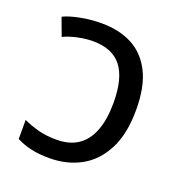

<svg xmlns="http://www.w3.org/2000/svg" viewBox="-106 -637 692 738"><g transform="rotate(20 240.0 -268.0)"><path d="M188 -546Q259 -546 312 -518.5Q365 -491 395 -432Q425 -373 425 -278Q425 -179 391.5 -115Q358 -51 301.5 -20.5Q245 10 174 10Q131 10 98.5 2.5Q66 -5 39 -19V-97Q67 -84 100 -75Q133 -66 175 -66Q229 -66 264 -90Q299 -114 316.5 -160.5Q334 -207 334 -274Q334 -374 296.5 -422Q259 -470 179 -470Q151 -470 117.5 -463Q84 -456 60 -444L33 -517Q57 -529 99.5 -537.5Q142 -546 188 -546Z"/></g></svg>

Font: Noto Sans Ambassadori
Style: Regular
Weight: 400
Designer: Monotype Design Team
Foundry: Monotype Imaging Inc.
Version: Version 2.013